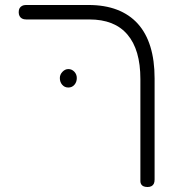

<svg xmlns="http://www.w3.org/2000/svg" viewBox="-20 -600 700 770"><path d="M572 150Q563 150 556.5 147.5Q550 145 546.5 139.5Q543 134 543 127V-283Q543 -342 530 -386.5Q517 -431 491 -461.5Q465 -492 427 -507Q389 -522 338 -522H85Q75 -522 68.5 -525.5Q62 -529 58.5 -535.5Q55 -542 55 -551Q55 -561 58.5 -567Q62 -573 68.5 -576.5Q75 -580 84 -580H335Q400 -580 449.5 -561Q499 -542 532.5 -505Q566 -468 583 -413Q600 -358 600 -286V120Q600 130 597 136.5Q594 143 587.5 146.5Q581 150 572 150ZM254 -249Q239 -249 229.5 -260Q220 -271 220 -287Q220 -301 230.5 -312Q241 -323 254 -323Q268 -323 278 -312.5Q288 -302 288 -287Q288 -271 278.5 -260Q269 -249 254 -249Z"/></svg>

Font: Fredoka SemiExpanded Light
Style: Regular
Weight: 300
Width: 6
Designer: Ben Nathan
Foundry: Milena B. Brandão, Ben Nathan
Version: Version 2.001